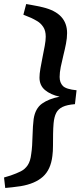

<svg xmlns="http://www.w3.org/2000/svg" viewBox="-50 -734 415 953"><path d="M80 -714Q89 -712 103 -710Q117 -708 132 -704.5Q147 -701 162 -698Q224 -683 253.5 -651Q283 -619 283 -570Q283 -545 277.5 -517Q272 -489 264.5 -459Q257 -429 251.5 -401.5Q246 -374 246 -352Q246 -324 262 -307.5Q278 -291 330 -286L322 -217Q283 -214 261 -203.5Q239 -193 229 -173.5Q219 -154 216 -122Q214 -99 213.5 -69.5Q213 -40 213 -11Q213 18 210 40Q202 108 163 143Q124 178 53 190Q30 193 11 195.5Q-8 198 -24 199L-30 147L3 137Q32 127 53 116.5Q74 106 87.5 86Q101 66 105 30Q108 11 109.5 -12.5Q111 -36 111.5 -60.5Q112 -85 113.5 -106Q115 -127 117 -143Q125 -196 159 -220Q193 -244 246 -254Q201 -264 173.5 -287Q146 -310 146 -349Q146 -367 150.5 -393.5Q155 -420 161 -449.5Q167 -479 172 -506Q177 -533 177 -552Q177 -582 164.5 -600.5Q152 -619 135 -629Q118 -639 105 -645L66 -661Z"/></svg>

Font: Yrsa SemiBold
Style: Italic
Weight: 600
Italic angle: -7.10001°
Version: Version 2.004